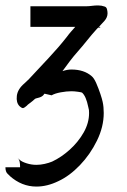

<svg xmlns="http://www.w3.org/2000/svg" viewBox="-32 -524 467 707"><path d="M102 163Q48 163 4 124Q5 124 -3.5 116.5Q-12 109 -12 92H42Q42 67 35.5 60.5Q29 54 41 65Q49 72 66.5 77.5Q84 83 102 83Q117 83 132.5 79.5Q148 76 160 71Q194 55 225 27Q256 -1 276 -36Q296 -71 296 -108Q296 -115 295.5 -119Q295 -123 293 -130Q285 -170 270 -183Q269 -184 255.5 -186Q242 -188 231 -188Q213 -188 191.5 -184Q170 -180 158 -173L132 -179Q131 -178 130 -177Q129 -176 128 -174Q122 -167 109.5 -164Q97 -161 97 -160Q86 -150 77.5 -144Q69 -138 67 -135Q58 -127 53.5 -126Q49 -125 40 -133Q27 -146 30 -171Q33 -196 58 -217Q64 -223 68.5 -227Q73 -231 72 -230Q113 -274 149 -312.5Q185 -351 214 -388Q222 -399 230 -408Q238 -417 245 -425H80V-501H287Q295 -501 306.5 -502.5Q318 -504 329 -504Q342 -504 353 -500Q360 -498 362 -490Q364 -482 364 -475Q364 -460 352.5 -447Q341 -434 333 -426Q335 -424 337 -424Q339 -423 336.5 -422.5Q334 -422 331 -423Q328 -421 326 -419Q306 -397 288.5 -375Q271 -353 255 -335Q239 -317 225 -298.5Q211 -280 198 -262Q215 -268 231 -268Q277 -268 305 -244Q314 -237 322.5 -217.5Q331 -198 337.5 -178.5Q344 -159 346 -149Q348 -140 349 -129.5Q350 -119 350 -108Q350 -57 325 -6Q300 45 262 84.5Q224 124 183 143Q142 163 102 163Z"/></svg>

Font: Syne Tactile
Style: Regular
Weight: 400
Designer: Lucas Descroix
Foundry: Bonjour Monde
Version: Version 2.100; ttfautohint (v1.8.3)